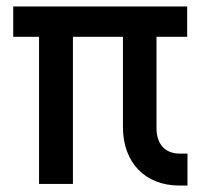

<svg xmlns="http://www.w3.org/2000/svg" viewBox="-20 -570 640 595"><path d="M561 5V-94H537C492 -94 465 -123 465 -173V-456H560V-550H21V-456H101V0H206V-456H361V-176C361 -66 430 5 536 5Z"/></svg>

Font: Tekne LDO SemiBold
Style: Regular
Weight: 600
Monospace: yes
Designer: Alessio Laiso, Mario Rullo, Paolo Rosset
Foundry: Alessio Laiso
Version: Version 1.000;hotconv 1.0.109;makeotfexe 2.5.65596